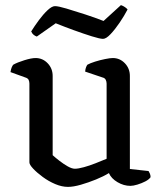

<svg xmlns="http://www.w3.org/2000/svg" viewBox="-20 -727 633 751"><path d="M246 4Q222 4 196 -7Q170 -18 147 -35Q124 -52 109.5 -67.5Q95 -83 95 -92V-400Q95 -408 92 -414.5Q89 -421 79 -424L21 -445Q23 -457 26 -464Q29 -471 32 -474Q48 -483 75.5 -491.5Q103 -500 119 -500Q147 -500 166.5 -479.5Q186 -459 186 -430V-120Q197 -110 212.5 -98Q228 -86 244.5 -76.5Q261 -67 273 -67Q286 -67 308 -73Q330 -79 354 -88.5Q378 -98 397 -106V-400Q397 -408 393.5 -415Q390 -422 381 -424L313 -447Q314 -458 317 -465Q320 -472 322 -474Q333 -480 352 -486Q371 -492 391 -496Q411 -500 421 -500Q449 -500 468.5 -479.5Q488 -459 488 -430V-66L561 -58Q563 -55 566 -48.5Q569 -42 569 -34Q563 -25 548.5 -17.5Q534 -10 517.5 -5Q501 0 490 0Q464 0 439.5 -14.5Q415 -29 406 -50Q385 -37 355.5 -25Q326 -13 296.5 -4.5Q267 4 246 4ZM383 -575Q371 -575 339 -585Q307 -595 268.5 -609Q230 -623 198 -636L124 -584Q118 -586 112 -590.5Q106 -595 102 -604Q115 -625 132 -648Q149 -671 166 -687Q183 -703 195 -703Q208 -703 240 -693.5Q272 -684 312 -671Q352 -658 385 -645L453 -707Q462 -704 469 -699Q476 -694 479 -690Q466 -665 448 -638.5Q430 -612 412.5 -593.5Q395 -575 383 -575Z"/></svg>

Font: Texturina Medium 12pt
Style: Regular
Weight: 400
Version: Version 1.002